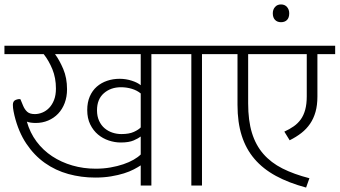

<svg xmlns="http://www.w3.org/2000/svg" viewBox="-30 -836 1530 865"><path d="M604 -221Q594 -213 572.5 -203.5Q551 -194 514 -194Q487 -194 460 -203Q433 -212 411.5 -230Q390 -248 376.5 -275.5Q363 -303 363 -340Q363 -375 374.5 -401.5Q386 -428 406 -445.5Q426 -463 452.5 -472Q479 -481 509 -481Q537 -481 563.5 -472.5Q590 -464 604 -452V-592H218Q238 -565 255 -525Q272 -485 272 -434Q272 -400 261.5 -372Q251 -344 232 -324Q213 -304 187 -293Q161 -282 131 -282Q120 -282 109 -283.5Q98 -285 91 -288Q105 -238 134.5 -198.5Q164 -159 205 -132Q246 -105 296 -90.5Q346 -76 401 -76Q436 -76 467.5 -81.5Q499 -87 525.5 -96Q552 -105 572 -116.5Q592 -128 604 -140ZM604 -262V-415Q587 -429 563.5 -436Q540 -443 515 -443Q469 -443 438 -416Q407 -389 407 -339Q407 -312 416.5 -291.5Q426 -271 441.5 -258Q457 -245 476.5 -238.5Q496 -232 517 -232Q552 -232 573.5 -242Q595 -252 604 -262ZM604 -91Q592 -83 573 -73Q554 -63 528.5 -55Q503 -47 470.5 -41.5Q438 -36 399 -36Q336 -36 278 -52Q220 -68 172 -102Q124 -136 88.5 -189Q53 -242 35 -316Q34 -320 31 -335Q28 -350 28 -364Q28 -381 41 -386Q54 -391 62 -389L74 -360Q81 -343 92.5 -332.5Q104 -322 127 -322Q144 -322 161 -329Q178 -336 191.5 -350Q205 -364 213.5 -385.5Q222 -407 222 -437Q222 -485 206 -524Q190 -563 167 -592H-10V-630H752V-592H652V0H604Z M832 -592H732V-630H980V-592H880V0H832Z M1480 -630V-592H1400V-401Q1400 -362 1391.5 -332Q1383 -302 1367 -278.5Q1351 -255 1328 -237Q1305 -219 1275 -204L1251 -243Q1275 -254 1293.5 -267Q1312 -280 1325 -298Q1338 -316 1345 -341.5Q1352 -367 1352 -402V-592H1088V-370Q1088 -293 1105 -237.5Q1122 -182 1156.5 -142.5Q1191 -103 1242.5 -77Q1294 -51 1364 -33L1349 9Q1271 -12 1213 -43.5Q1155 -75 1116.5 -120Q1078 -165 1059 -225Q1040 -285 1040 -363V-592H960V-630Z M1199 -776Q1199 -793 1209 -804.5Q1219 -816 1236 -816Q1253 -816 1263 -804.5Q1273 -793 1273 -776Q1273 -756 1263 -746Q1253 -736 1236 -736Q1219 -736 1209 -746.5Q1199 -757 1199 -776Z"/></svg>

Font: Ek Mukta ExtraLight
Style: Regular
Weight: 275
Designer: Girish Dalvi and Yashodeep Gholap
Foundry: Ek Type
Version: Version 2.538;PS 1.002;hotconv 16.6.51;makeotf.lib2.5.65220;